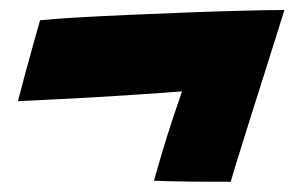

<svg xmlns="http://www.w3.org/2000/svg" viewBox="-20 -474 574 374"><path d="M534 -454.5Q530 -441.5 519.5 -408.2Q509 -375 495.5 -332Q482 -289 468.2 -245.8Q454.5 -202.5 444 -168.5Q433.5 -134.5 429.5 -120Q419 -120 398 -120Q377 -120 352.8 -120.2Q328.5 -120.5 308.5 -121Q288.5 -121.5 280 -122Q286.5 -146 296.8 -180.2Q307 -214.5 317.8 -246.5Q328.5 -278.5 334.5 -296Q297 -293 250.8 -290Q204.5 -287 158.2 -284.2Q112 -281.5 74 -279.8Q36 -278 15 -277Q20 -297 27.8 -325.8Q35.5 -354.5 43.8 -384Q52 -413.5 58 -434.5Q81.5 -437 127.5 -439.8Q173.5 -442.5 231.2 -445Q289 -447.5 347.5 -449.8Q406 -452 455.5 -453.2Q505 -454.5 534 -454.5Z"/></svg>

Font: Grandstander Black
Style: Italic
Weight: 900
Italic angle: -15°
Designer: Tyler Finck
Foundry: Etcetera Type Co
Version: Version 1.200; ttfautohint (v1.8.3)